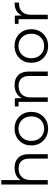

<svg xmlns="http://www.w3.org/2000/svg" viewBox="1118 -1900 787 3064"><g transform="rotate(-90 1512.0 -368.5)"><path d="M367 -530Q466 -530 524.5 -472.5Q583 -415 583 -305V0H512V-298Q512 -380 471 -423Q430 -466 354 -466Q269 -466 219.5 -415.5Q170 -365 170 -276V0H99V-742H170V-434Q231 -530 367 -530Z M1182.5 -70.5Q1107 5 991 5Q875 5 799 -70.5Q723 -146 723 -263Q723 -380 799 -455Q875 -530 991 -530Q1107 -530 1182.5 -455Q1258 -380 1258 -263Q1258 -146 1182.5 -70.5ZM850.5 -115Q906 -58 991 -58Q1076 -58 1131 -115Q1186 -172 1186 -263Q1186 -354 1131 -411Q1076 -468 991 -468Q906 -468 850.5 -411Q795 -354 795 -263Q795 -172 850.5 -115Z M1686 -530Q1785 -530 1843.5 -472.5Q1902 -415 1902 -305V0H1831V-298Q1831 -380 1790 -423Q1749 -466 1673 -466Q1588 -466 1538.5 -415.5Q1489 -365 1489 -276V0H1418V-466H1344V-526H1474L1479 -416Q1505 -470 1559 -500Q1613 -530 1686 -530Z M2501.5 -70.5Q2426 5 2310 5Q2194 5 2118 -70.5Q2042 -146 2042 -263Q2042 -380 2118 -455Q2194 -530 2310 -530Q2426 -530 2501.5 -455Q2577 -380 2577 -263Q2577 -146 2501.5 -70.5ZM2169.5 -115Q2225 -58 2310 -58Q2395 -58 2450 -115Q2505 -172 2505 -263Q2505 -354 2450 -411Q2395 -468 2310 -468Q2225 -468 2169.5 -411Q2114 -354 2114 -263Q2114 -172 2169.5 -115Z M2798 -414Q2846 -530 3002 -530V-458Q2999 -458 2993 -458.5Q2987 -459 2985 -459Q2902 -459 2855 -409.5Q2808 -360 2808 -268V0H2737V-466H2663V-526H2793Z"/></g></svg>

Font: mBank
Style: Regular
Weight: 400
Designer: Julieta Ulanovsky
Foundry: Julieta Ulanovsky
Version: Version 7.200;PS 007.200;hotconv 1.0.88;makeotf.lib2.5.64775